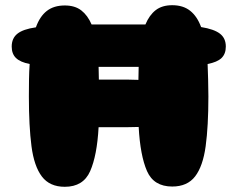

<svg xmlns="http://www.w3.org/2000/svg" viewBox="-20 -719 913 738"><path d="M229 -1Q171 -1 141 -40.5Q111 -80 101 -157Q91 -234 91 -348Q91 -382 91.5 -413.5Q92 -445 94 -473Q58 -480 41.5 -496Q25 -512 25 -540Q25 -572 47 -589.5Q69 -607 118 -614Q133 -656 160 -677Q187 -698 229 -698Q268 -698 292.5 -679Q317 -660 332 -625Q355 -625 381 -625Q407 -625 435 -625Q463 -625 489 -625Q515 -625 539 -625Q554 -661 578.5 -680Q603 -699 642 -699Q684 -699 711 -677.5Q738 -656 753 -615Q803 -607 825.5 -589.5Q848 -572 848 -540Q848 -512 831.5 -496Q815 -480 778 -473Q779 -445 780 -413.5Q781 -382 781 -348Q781 -234 770.5 -157Q760 -80 730 -41Q700 -2 642 -2Q571 -2 545 -61.5Q519 -121 513 -231Q490 -230 464 -230Q438 -230 411 -230Q398 -230 384.5 -230Q371 -230 359 -230Q353 -121 326.5 -61Q300 -1 229 -1ZM435 -462Q415 -462 396 -462Q377 -462 359 -462Q360 -439 360 -413Q377 -413 395 -413Q413 -413 431 -413Q452 -413 472 -413Q492 -413 512 -412Q512 -439 513 -462Q495 -462 475.5 -462Q456 -462 435 -462Z"/></svg>

Font: Cherry Bomb One
Style: Regular
Weight: 400
Designer: satsuyako
Foundry: satsuyako
Version: Version 4.100; ttfautohint (v1.8.3)